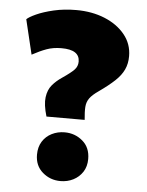

<svg xmlns="http://www.w3.org/2000/svg" viewBox="-52 -758 625 816"><g transform="rotate(5 260.0 -350.0)"><path d="M153.5 -253Q138.5 -303 142.8 -334.8Q147 -366.5 164 -386.8Q181 -407 205 -423Q242.5 -448.5 256 -463Q269.5 -477.5 269.5 -497.5Q269.5 -522.5 250.5 -535.2Q231.5 -548 192 -548Q157 -548 128.8 -537.8Q100.5 -527.5 67.5 -509.5L32 -657.5Q41 -667 71 -680.8Q101 -694.5 145.2 -704.8Q189.5 -715 241 -715Q308 -715 362.2 -692.8Q416.5 -670.5 448.8 -630.8Q481 -591 481 -539Q481 -507 469.2 -481.8Q457.5 -456.5 432 -432.5Q406.5 -408.5 366 -380Q339 -361.5 327.5 -345.5Q316 -329.5 314.5 -308.5Q313 -287.5 316.5 -253ZM236.5 15Q192.5 15 160 -13Q127.5 -41 127.5 -88.5Q127.5 -121 142.2 -144.5Q157 -168 182 -180.5Q207 -193 236.5 -193Q281 -193 313.5 -165.2Q346 -137.5 346 -88.5Q346 -56.5 330.8 -33.2Q315.5 -10 290.8 2.5Q266 15 236.5 15Z"/></g></svg>

Font: Geologica Thin Cursive ExtraBold
Style: Regular
Weight: 800
Version: Version 1.010;gftools[0.9.28]